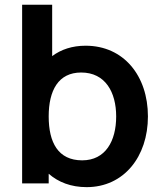

<svg xmlns="http://www.w3.org/2000/svg" viewBox="-20 -770 683 806"><path d="M339.6 -578.1C283.3 -578.1 236.5 -562.5 199 -534.4V-750H72.9V0H184.4V-40.6C225 -5.2 278.1 15.6 343.8 15.6C500 15.6 601 -112.5 601 -281.2C601 -452.1 499 -578.1 339.6 -578.1ZM325 -96.9C224 -96.9 184.4 -171.9 184.4 -281.2C184.4 -390.6 225 -465.6 320.8 -465.6C421.9 -465.6 467.7 -383.3 467.7 -281.2C467.7 -178.1 422.9 -96.9 325 -96.9Z"/></svg>

Font: Manrope3 Bold
Style: Regular
Weight: 700
Designer: Mikhail Sharanda
Foundry: Mikhail Sharanda
Version: Version 3.000;PS 003.000;hotconv 1.0.88;makeotf.lib2.5.64775